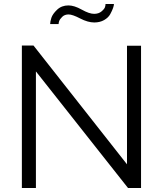

<svg xmlns="http://www.w3.org/2000/svg" viewBox="-20 -937 812 957"><path d="M322 -865Q302 -865 290 -853Q278 -841 275 -832Q272 -823 272 -817H230Q230 -829 236 -848Q242 -867 264.5 -888.5Q287 -910 321 -910Q350 -910 387.5 -889Q425 -868 449 -868Q472 -868 486.5 -880.5Q501 -893 503.5 -902Q506 -911 506 -917H548Q548 -910 543.5 -897Q539 -884 529.5 -866.5Q520 -849 499 -837Q478 -825 450 -825Q418 -825 379.5 -845Q341 -865 322 -865ZM159 -581V0H89V-710H147L613 -118V-709H683V0H618Z"/></svg>

Font: Raleway-v4020
Style: Regular
Weight: 400
Designer: Matt McInerney, Pablo Impallari, Rodrigo Fuenzalida
Foundry: Matt McInerney, Pablo Impallari, Rodrigo Fuenzalida
Version: Version 4.020;PS 004.020;hotconv 1.0.88;makeotf.lib2.5.64775